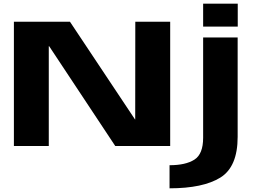

<svg xmlns="http://www.w3.org/2000/svg" viewBox="-20 -793 1404 1043"><path d="M55.5 0H245V-542H247L606 0H904.5V-675H715L714.5 -144H713.5L360 -675H55.5ZM901 230Q1082.5 230 1176.8 171.8Q1271 113.5 1271 -49.5V-589.5H1083.5V-44.5Q1083.5 44 1036 74.2Q988.5 104.5 901 104.5ZM1083.5 -773V-648.5H1271.5V-773Z"/></svg>

Font: Anybody Expanded
Style: Bold
Weight: 700
Width: 7
Designer: Tyler Finck
Foundry: Etcetera Type Company
Version: Version 1.113;gftools[0.9.25]